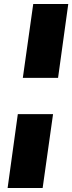

<svg xmlns="http://www.w3.org/2000/svg" viewBox="-20 -832 361 959"><path d="M321 -812 270 -443H94L146 -812ZM245 -262 193 107H18L69 -262Z"/></svg>

Font: Fira Sans Condensed Black
Style: Italic
Weight: 900
Width: 3
Italic angle: -8°
Designer: Carrois Corporate & Edenspiekermann AG
Foundry: Carrois Corporate GbR & Edenspiekermann AG
Version: Version 4.203